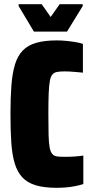

<svg xmlns="http://www.w3.org/2000/svg" viewBox="-20 -889 443 917"><path d="M251 8Q191 8 151 -4Q111 -16 87 -41.5Q63 -67 50.5 -108Q38 -149 34 -207.5Q30 -266 30 -344Q30 -423 34.5 -481.5Q39 -540 51.5 -581Q64 -622 88.5 -647.5Q113 -673 153 -684.5Q193 -696 251 -696Q275 -696 299 -693.5Q323 -691 343.5 -687.5Q364 -684 376 -679V-542Q355 -544 338.5 -545.5Q322 -547 309.5 -547.5Q297 -548 288 -548Q267 -548 253 -545.5Q239 -543 230.5 -533.5Q222 -524 218 -502Q214 -480 212.5 -442Q211 -404 211 -344Q211 -284 212 -245.5Q213 -207 217 -185.5Q221 -164 229.5 -154Q238 -144 252 -142Q266 -140 288 -140Q314 -140 336.5 -141.5Q359 -143 378 -146V-10Q363 -5 341.5 -0.5Q320 4 296.5 6Q273 8 251 8ZM142 -738 69 -860V-869H179L222 -808L265 -869H375V-860L300 -738Z"/></svg>

Font: Saira Condensed Black
Style: Regular
Weight: 900
Width: 3
Designer: Hector Gatti with collaboration of the Omnibus-Type team
Foundry: Omnibus-Type
Version: Version 1.101